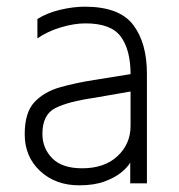

<svg xmlns="http://www.w3.org/2000/svg" viewBox="-20 -552 535 575"><path d="M226 -48Q293 -48 332 -84.5Q371 -121 371 -175V-278L262 -259Q185 -248 146 -228.5Q107 -209 107 -151Q107 -108 136.5 -78Q166 -48 226 -48ZM217 3Q146 3 100 -40Q54 -83 54 -150Q54 -215 83 -246Q112 -277 159.5 -290.5Q207 -304 262 -312.5Q317 -321 371 -330Q371 -402 342 -442Q313 -482 236 -482Q202 -482 162 -470Q122 -458 92 -437V-495Q120 -513 159.5 -522.5Q199 -532 234 -532Q337 -532 378.5 -478Q420 -424 420 -331V-3H370V-65Q362 -51 343 -35.5Q324 -20 293 -8.5Q262 3 217 3Z"/></svg>

Font: LXGW 975 Gothic SC 200W
Style: Regular
Weight: 200
Version: Version 2.01;February 25, 2021